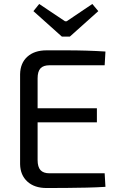

<svg xmlns="http://www.w3.org/2000/svg" viewBox="-20 -944 600 965"><path d="M214 -691Q264 -691 314.5 -691Q365 -691 414.5 -689.5Q464 -688 510 -685L506 -616H229Q198 -616 183.5 -600.5Q169 -585 169 -550V-140Q169 -105 183.5 -89Q198 -73 229 -73H506L510 -5Q464 -2 414.5 -1Q365 0 314.5 0.5Q264 1 214 1Q153 1 117.5 -31.5Q82 -64 81 -119V-571Q82 -627 117.5 -659Q153 -691 214 -691ZM99 -400H467V-329H99ZM444 -924 474 -888 331 -760H291L148 -888L177 -924L307 -837H315Z"/></svg>

Font: Exo 2
Style: Regular
Weight: 400
Designer: Natanael Gama
Foundry: Natanael Gama
Version: Version 2.010